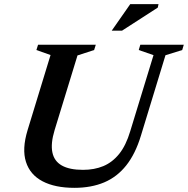

<svg xmlns="http://www.w3.org/2000/svg" viewBox="-20 -891 904 923"><path d="M242.5 -265.5Q223 -201 231.8 -158.5Q240.5 -116 277.5 -95.2Q314.5 -74.5 379 -74.5Q433.5 -74.5 476.8 -92.5Q520 -110.5 552.8 -151Q585.5 -191.5 606 -260L718 -626L647 -650.5L654.5 -676H863.5L856 -650.5L775.5 -625.5L657.5 -239Q631 -151.5 587 -96Q543 -40.5 480.8 -14.2Q418.5 12 338 12Q244.5 12 184.5 -19.5Q124.5 -51 104.8 -112.8Q85 -174.5 112.5 -265L223 -626.5L155 -650.5L163 -676H440.5L432.5 -650.5L352.5 -624.5ZM517 -743.5 606 -871H742L738.5 -854.5L566.5 -743.5Z"/></svg>

Font: Newsreader 16pt 16pt SemiBold
Style: Italic
Weight: 600
Italic angle: -17°
Version: Version 1.003